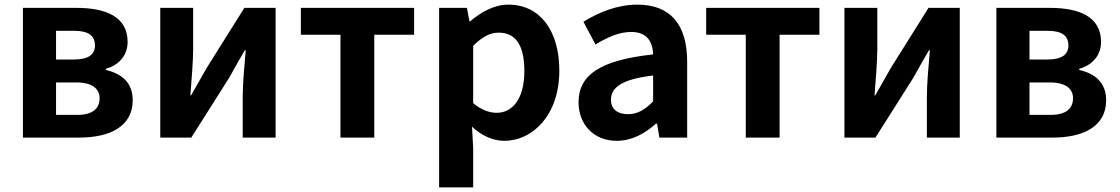

<svg xmlns="http://www.w3.org/2000/svg" viewBox="-20 -594 4836 829"><path d="M79 0H323C451 0 553 -46 553 -161C553 -238 505 -276 437 -292V-297C501 -315 531 -362 531 -413C531 -523 435 -560 310 -560H79ZM222 -337V-461H301C364 -461 390 -438 390 -398C390 -360 364 -337 299 -337ZM222 -98V-238H311C379 -238 410 -210 410 -170C410 -127 382 -98 314 -98Z M672 0H806L970 -259C988 -291 1017 -344 1037 -377H1041C1035 -307 1028 -233 1028 -176V0H1170V-560H1035L872 -300C854 -268 824 -216 805 -182H802C807 -252 814 -327 814 -383V-560H672Z M1450 0H1596V-444H1768V-560H1279V-444H1450Z M1876 215H2023V44L2018 -47C2060 -8 2108 14 2157 14C2280 14 2395 -97 2395 -289C2395 -461 2312 -574 2175 -574C2114 -574 2057 -542 2010 -502H2007L1996 -560H1876ZM2125 -107C2094 -107 2059 -118 2023 -149V-396C2061 -434 2095 -453 2133 -453C2210 -453 2244 -394 2244 -287C2244 -165 2191 -107 2125 -107Z M2643 14C2708 14 2764 -17 2812 -60H2817L2827 0H2947V-327C2947 -489 2874 -574 2732 -574C2644 -574 2564 -540 2499 -500L2551 -402C2603 -433 2653 -456 2705 -456C2774 -456 2798 -414 2800 -359C2575 -335 2478 -272 2478 -153C2478 -57 2543 14 2643 14ZM2692 -101C2649 -101 2618 -120 2618 -164C2618 -215 2663 -252 2800 -268V-156C2765 -121 2734 -101 2692 -101Z M3200 0H3346V-444H3518V-560H3029V-444H3200Z M3626 0H3760L3924 -259C3942 -291 3971 -344 3991 -377H3995C3989 -307 3982 -233 3982 -176V0H4124V-560H3989L3826 -300C3808 -268 3778 -216 3759 -182H3756C3761 -252 3768 -327 3768 -383V-560H3626Z M4282 0H4526C4654 0 4756 -46 4756 -161C4756 -238 4708 -276 4640 -292V-297C4704 -315 4734 -362 4734 -413C4734 -523 4638 -560 4513 -560H4282ZM4425 -337V-461H4504C4567 -461 4593 -438 4593 -398C4593 -360 4567 -337 4502 -337ZM4425 -98V-238H4514C4582 -238 4613 -210 4613 -170C4613 -127 4585 -98 4517 -98Z"/></svg>

Font: Noto Sans TC
Style: Bold
Weight: 700
Designer: Ryoko NISHIZUKA 西塚涼子 (kana, bopomofo & ideographs); Paul D. Hunt (Latin, Greek & Cyrillic); Sandoll Communications 산돌커뮤니
Foundry: Adobe
Version: Version 2.004;hotconv 1.0.118;makeotfexe 2.5.65603